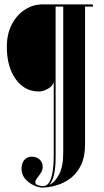

<svg xmlns="http://www.w3.org/2000/svg" viewBox="-20 -720 471 870"><path d="M175.5 130Q154.5 130 131.8 119.2Q109 108.5 93.2 89.2Q77.5 70 77.5 44.5Q77.5 19.5 90.2 4.8Q103 -10 124.5 -10Q145 -10 159.2 2.5Q173.5 15 173.5 36.5Q173.5 50.5 165.2 63.2Q157 76 148.5 86.8Q140 97.5 140 106.5Q140 115 152.2 119.2Q164.5 123.5 174.5 123.5Q193.5 123.5 204 104.5Q214.5 85.5 219 55Q223.5 24.5 223.5 -10V-349Q219.5 -330 197.2 -317.8Q175 -305.5 157.5 -305.5H156.5Q91 -305.5 51 -361.5Q11 -417.5 11 -508Q11 -566.5 33.5 -609.5Q56 -652.5 92.8 -676.2Q129.5 -700 171 -700H401V-690H365.5V-67.5Q365.5 -12 348.8 24.5Q332 61 306.2 82.2Q280.5 103.5 253.2 113.8Q226 124 204.5 127Q183 130 175.5 130ZM203.5 117.5Q229 106 247.8 70.2Q266.5 34.5 266.5 -27.5V-690H232V-3.5Q232 36.5 225.2 69Q218.5 101.5 203.5 117.5Z"/></svg>

Font: Imbue 100pt Black
Style: Regular
Weight: 900
Designer: Tyler Finck
Foundry: Etcetera Type Company
Version: Version 1.102; ttfautohint (v1.8.3)